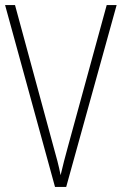

<svg xmlns="http://www.w3.org/2000/svg" viewBox="-20 -734 478 754"><path d="M438 -714H399L247 -159C235 -117 227 -83 218 -46C211 -83 201 -119 190 -158L39 -714H0L196 0H240Z"/></svg>

Font: Noto Sans Malayalam Condensed ExtraLight
Style: Regular
Weight: 200
Width: 3
Designer: Jelle Bosma - Monotype Design Team
Foundry: Monotype Imaging Inc.
Version: Version 2.104